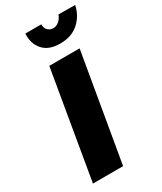

<svg xmlns="http://www.w3.org/2000/svg" viewBox="-228 -1006 915 1086"><g transform="rotate(-30 229.5 -463.0)"><path d="M134 -926Q130 -862 166.5 -820Q203 -778 278 -778Q353 -778 399.5 -820Q446 -862 459 -925L350 -926Q343 -904 325 -888Q307 -872 284 -873Q262 -875 250 -889Q238 -903 238 -926ZM160 -700 41 0H238L358 -700Z"/></g></svg>

Font: Jost* 800 Heavy Italic
Style: Italic
Weight: 800
Italic angle: -10°
Version: Version 3.200; ttfautohint (v0.97) -l 8 -r 50 -G 200 -x 14 -